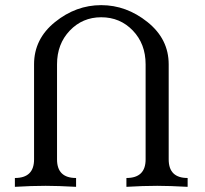

<svg xmlns="http://www.w3.org/2000/svg" viewBox="-20 -723 795 743"><path d="M706.1 0Q635.3 -3.9 588.4 -3.9Q533.7 -3.9 469.2 0V-34.2Q543.5 -34.2 543.5 -106V-474.1Q543.5 -553.2 494.1 -604.7Q444.8 -656.2 371.6 -656.2Q299.3 -656.2 250 -604.5Q200.7 -552.7 200.7 -474.1V-106Q200.7 -34.2 274.4 -34.2V0Q203.6 -3.9 156.7 -3.9Q102.1 -3.9 37.6 0V-34.2Q111.8 -34.2 111.8 -106V-474.1Q111.8 -572.3 192.9 -637.7Q273.9 -703.1 371.6 -703.1Q469.2 -703.1 551 -637.5Q632.8 -571.8 632.8 -474.1V-106Q632.8 -34.2 706.1 -34.2Z"/></svg>

Font: Kelvinch
Style: Regular
Weight: 400
Designer: Paul James MIller
Foundry: High-Logic / Made with FontCreator
Version: Version 3.30 September 23, 2016